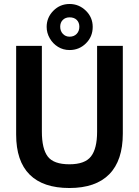

<svg xmlns="http://www.w3.org/2000/svg" viewBox="-20 -927 697 963"><path d="M61 -252V-697H190V-267Q190 -181 219.5 -142Q249 -103 328 -103Q406 -103 436.5 -142.5Q467 -182 467 -266V-697H596V-257Q596 -122 528 -53Q460 16 328 16Q196 16 128.5 -51.5Q61 -119 61 -252ZM214 -792Q214 -839 247.5 -873Q281 -907 329 -907Q376 -907 410.5 -873.5Q445 -840 445 -792Q445 -743 411 -709.5Q377 -676 329 -676Q297 -676 271 -692Q245 -708 229.5 -735Q214 -762 214 -792ZM378 -793Q378 -814 365 -827Q352 -840 329 -840Q308 -840 295 -827Q282 -814 282 -793Q282 -771 295.5 -757Q309 -743 329 -743Q351 -743 364.5 -757Q378 -771 378 -793Z"/></svg>

Font: Hanken Grotesk
Style: Bold
Weight: 700
Designer: Alfredo Marco Pradil
Foundry: Hanken Design Co.
Version: Version 3.014